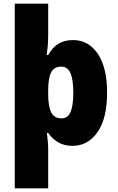

<svg xmlns="http://www.w3.org/2000/svg" viewBox="-20 -780 639 1040"><path d="M560 -277Q560 -138 508 -64Q456 10 373 10Q327 10 294.5 -9.5Q262 -29 241 -60H234Q237 -36 239 -13Q241 10 241 26V240H60V-760H241V-593Q241 -557 238.5 -529.5Q236 -502 233 -482H241Q263 -522 295.5 -542.5Q328 -563 376 -563Q459 -563 509.5 -489Q560 -415 560 -277ZM377 -277Q377 -348 362 -383.5Q347 -419 311 -419Q273 -419 257 -388Q241 -357 241 -291V-271Q241 -205 257 -172Q273 -139 313 -139Q348 -139 362.5 -174Q377 -209 377 -277Z"/></svg>

Font: Noto Sans Myanmar SemiCondensed Black
Style: Regular
Weight: 900
Width: 4
Designer: Monotype Design Team
Foundry: Monotype Imaging Inc.
Version: Version 2.107; ttfautohint (v1.8.4.7-5d5b)